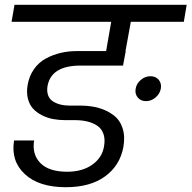

<svg xmlns="http://www.w3.org/2000/svg" viewBox="-20 -760 792 794"><path d="M584 -341.8Q562 -341.8 549.6 -356.9Q537.1 -372.1 541 -393.1Q544.4 -414.6 562.5 -429.7Q580.6 -444.8 602.1 -444.8Q624 -444.8 636.5 -429.9Q648.9 -415 645 -393.1Q641.1 -372.1 623.3 -356.9Q605.5 -341.8 584 -341.8ZM27.8 -669.9 40 -740.2H752L740.2 -669.9H521L499 -548.8H500L488.8 -488.8H313Q192.9 -488.8 176.8 -405.8Q172.9 -383.3 178.7 -366.7Q184.6 -350.1 198.5 -341.1Q212.4 -332 230.2 -327.6Q248 -323.2 270 -323.2H314Q354.5 -323.2 388.7 -313.5Q422.9 -303.7 449.2 -283.9Q475.6 -264.2 486.8 -230.2Q498 -196.3 490.2 -151.9Q476.1 -75.7 414.8 -30.8Q353.5 14.2 252 14.2Q141.1 14.2 82.8 -39.8Q24.4 -93.8 38.1 -179.2H121.1Q111.8 -121.6 147 -85.7Q182.1 -49.8 257.8 -49.8Q320.8 -49.8 361.8 -79.1Q402.8 -108.4 410.2 -154.8Q415.5 -184.6 407.7 -206.5Q399.9 -228.5 381.6 -240.5Q363.3 -252.4 340.3 -257.8Q317.4 -263.2 289.1 -263.2H249Q223.6 -263.2 200 -267.6Q176.3 -272 154.3 -283Q132.3 -293.9 117.2 -310.1Q102.1 -326.2 95.5 -351.6Q88.9 -377 94.2 -408.2Q100.6 -445.8 120.6 -474.1Q140.6 -502.4 169.7 -518.1Q198.7 -533.7 231 -541.3Q263.2 -548.8 298.8 -548.8H418.9L439.9 -669.9Z"/></svg>

Font: SVN-Poppins
Style: Italic
Weight: 400
Italic angle: -10°
Designer: Ninad Kale (Devanagari), Jonny Pinhorn (Latin)
Foundry: Indian Type Foundry
Version: Version 3.002 2017